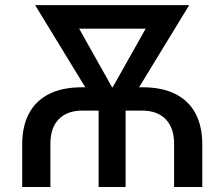

<svg xmlns="http://www.w3.org/2000/svg" viewBox="-20 -748 898 768"><path d="M68.8 0V-170.9Q68.8 -242.7 95.7 -293.7Q122.6 -344.7 175.8 -371.8Q229 -398.9 308.6 -398.9H549.3Q628.9 -398.9 682.1 -371.8Q735.4 -344.7 762.2 -293.7Q789.1 -242.7 789.1 -170.9V0H676.3V-173.8Q676.3 -236.8 642.6 -271.2Q608.9 -305.7 547.4 -305.7H310.5Q248.5 -305.7 215.1 -271.2Q181.6 -236.8 181.6 -173.8V0ZM374.5 0V-366.2H482.4V0ZM385.7 -293 120.6 -727.5H243.7L459.5 -343.3L445.3 -293ZM411.1 -293 401.4 -346.7 615.7 -727.5H736.8L471.7 -293ZM203.1 -633.3V-727.5H649.4V-633.3Z"/></svg>

Font: V-Inter
Style: Medium-500
Weight: 500
Designer: Rasmus Andersson
Foundry: rsms
Version: Version 4.000;git-4146feb